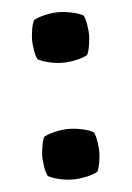

<svg xmlns="http://www.w3.org/2000/svg" viewBox="-41 -483 361 526"><g transform="rotate(-5 139.5 -220.0)"><path d="M60.5 -60Q60.5 -69 63 -86.2Q65.5 -103.5 71 -114Q83.5 -121 102.8 -125.2Q122 -129.5 139 -129.5Q156 -129.5 176 -125.2Q196 -121 207.5 -114Q212.5 -103.5 215 -86.2Q217.5 -69 217.5 -60Q217.5 -51 215 -33.8Q212.5 -16.5 207.5 -6Q196 1 176 5.2Q156 9.5 139 9.5Q122 9.5 102.8 5.2Q83.5 1 71 -6Q65.5 -16.5 63 -33.8Q60.5 -51 60.5 -60ZM60.5 -381Q60.5 -390 63 -407.2Q65.5 -424.5 71 -435Q83.5 -442 102.8 -446.2Q122 -450.5 139 -450.5Q156 -450.5 176 -446.2Q196 -442 207.5 -435Q212.5 -424.5 215 -407.2Q217.5 -390 217.5 -381Q217.5 -372 215 -354.8Q212.5 -337.5 207.5 -327Q196 -320 176 -315.8Q156 -311.5 139 -311.5Q122 -311.5 102.8 -315.8Q83.5 -320 71 -327Q65.5 -337.5 63 -354.8Q60.5 -372 60.5 -381Z"/></g></svg>

Font: Signika Negative Light SemiBold
Style: Regular
Weight: 600
Version: Version 2.001